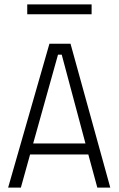

<svg xmlns="http://www.w3.org/2000/svg" viewBox="-20 -854 540 874"><path d="M104 -834H397V-789H104ZM17 0 205 -655H301L482 0H423L382 -151H117L75 0ZM369 -201 261 -605H244L131 -201Z"/></svg>

Font: Lekton
Style: Regular
Weight: 400
Designer: Paolo Mazzetti, Luciano Perondi, Raffaele Flato, Elena Papassissa, Emilio Macchia, Michela Povoleri, Tobias Seemiller, R
Version: Version 34.000